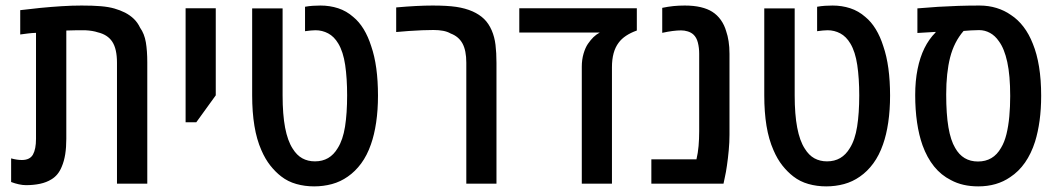

<svg xmlns="http://www.w3.org/2000/svg" viewBox="-20 -660 3808 690"><path d="M73.7 5.4Q61.5 5.4 47.9 2.4Q34.2 -0.5 20 -5.9V-90.8Q40.5 -85 58.6 -85Q87.4 -85 98.4 -104.5Q109.4 -124 109.4 -161.1V-542Q95.2 -541.5 81.1 -539.8Q66.9 -538.1 52.7 -536.1V-623.5Q87.4 -627.9 125.2 -631.6Q163.1 -635.3 200.9 -637.7Q238.8 -640.1 273.4 -640.1Q314.5 -640.1 342.5 -637.7Q370.6 -635.3 391.1 -629.4Q411.6 -623.5 429.2 -614.7Q447.8 -605 461.2 -592Q474.6 -579.1 483.4 -560.5Q499 -538.6 504.2 -507.8Q509.3 -477.1 509.3 -436V0H400.4V-434.6Q400.4 -484.4 383.5 -510Q366.7 -535.6 331.1 -543.9Q314 -549.8 286.1 -551.3Q273.9 -551.3 257.1 -551.3Q240.2 -551.3 218.3 -550.3V-161.1Q218.3 -130.9 214.4 -105.7Q210.4 -80.6 201.7 -60.5Q189.5 -30.3 165 -15.6Q147 -4.4 123.8 0.5Q100.6 5.4 73.7 5.4Z M647 -220.7V-630.4H755.4V-317.4L685.5 -220.7Z M1108.9 9.8Q1075.2 9.8 1044.9 1.2Q1014.6 -7.3 990.7 -25.9Q969.7 -42 951.4 -65.2Q933.1 -88.4 919.4 -120.1Q902.3 -158.7 894.3 -207.8Q886.2 -256.8 886.2 -317.4V-629.9H995.6V-317.4Q995.6 -248.5 1004.6 -201.2Q1013.7 -153.8 1031.7 -126Q1046.4 -102.1 1066.4 -91.1Q1086.4 -80.1 1111.8 -80.1Q1138.7 -80.1 1159.2 -92Q1179.7 -104 1193.8 -127.9Q1212.4 -157.2 1220 -205.1Q1227.5 -252.9 1227.5 -317.4Q1227.5 -378.4 1220.5 -426.3Q1213.4 -474.1 1195.8 -503.4Q1180.7 -528.8 1159.4 -540Q1138.2 -551.3 1113.8 -551.3Q1105 -551.3 1096.2 -550.3Q1087.4 -549.3 1076.2 -547.9V-635.7Q1089.8 -638.2 1104.5 -639.2Q1119.1 -640.1 1131.8 -640.1Q1165 -640.1 1195.1 -630.4Q1225.1 -620.6 1249.5 -599.1Q1270.5 -582 1286.9 -555.2Q1303.2 -528.3 1314 -494.1Q1326.2 -459 1332.3 -414.3Q1338.4 -369.6 1338.4 -316.4Q1338.4 -264.6 1331.8 -220Q1325.2 -175.3 1313 -141.1Q1299.3 -101.6 1278.1 -72.8Q1256.8 -43.9 1230 -25.4Q1203.6 -6.8 1172.9 1.5Q1142.1 9.8 1108.9 9.8Z M1655.8 0V-434.6Q1655.8 -478.5 1642.1 -503.7Q1628.4 -528.8 1599.6 -539.6Q1587.9 -546.4 1572.3 -549.3Q1556.6 -552.2 1537.6 -552.2Q1521 -552.2 1497.3 -551.3Q1473.6 -550.3 1448.7 -548.6Q1423.8 -546.9 1403.8 -544.9V-633.3Q1441.9 -636.7 1474.6 -638.4Q1507.3 -640.1 1534.7 -640.1Q1586.9 -640.1 1619.6 -635.3Q1652.3 -630.4 1678.2 -619.1Q1703.1 -607.9 1719.7 -591.8Q1736.3 -575.7 1747.1 -550.8Q1757.3 -527.3 1760.7 -499Q1764.2 -470.7 1764.2 -434.1V0Z M2070.8 0V-420.4Q2070.8 -445.3 2077.1 -467Q2083.5 -488.8 2092.8 -502.4Q2103 -517.1 2112.8 -526.6Q2122.6 -536.1 2135.3 -543H1846.2V-630.4H2268.6V-550.3Q2246.6 -542.5 2230 -531.5Q2213.4 -520.5 2203.1 -506.3Q2179.2 -474.6 2179.2 -418.5V0Z M2320.8 0V-87.4H2482.9Q2488.3 -109.9 2490.5 -135.3Q2492.7 -160.6 2492.7 -188.5V-466.8Q2492.7 -488.3 2488 -506.8Q2483.4 -525.4 2471.7 -536.1Q2463.4 -543.5 2451.7 -547.1Q2439.9 -550.8 2427.7 -550.8Q2414.1 -550.8 2397 -548.6Q2379.9 -546.4 2359.9 -542V-631.8Q2380.9 -636.2 2400.4 -638.2Q2419.9 -640.1 2440.9 -640.1Q2473.1 -640.1 2498 -634.3Q2522.9 -628.4 2539.6 -617.7Q2557.6 -606.4 2570.6 -588.1Q2583.5 -569.8 2589.8 -547.4Q2595.2 -532.2 2598.4 -511.7Q2601.6 -491.2 2601.6 -466.8V-175.8Q2601.6 -148.9 2598.9 -119.9Q2596.2 -90.8 2592.5 -65.4Q2588.9 -40 2585 -23.4L2580.1 0Z M2949.2 9.8Q2915.5 9.8 2885.3 1.2Q2855 -7.3 2831.1 -25.9Q2810.1 -42 2791.7 -65.2Q2773.4 -88.4 2759.8 -120.1Q2742.7 -158.7 2734.6 -207.8Q2726.6 -256.8 2726.6 -317.4V-629.9H2835.9V-317.4Q2835.9 -248.5 2845 -201.2Q2854 -153.8 2872.1 -126Q2886.7 -102.1 2906.7 -91.1Q2926.8 -80.1 2952.1 -80.1Q2979 -80.1 2999.5 -92Q3020 -104 3034.2 -127.9Q3052.7 -157.2 3060.3 -205.1Q3067.9 -252.9 3067.9 -317.4Q3067.9 -378.4 3060.8 -426.3Q3053.7 -474.1 3036.1 -503.4Q3021 -528.8 2999.8 -540Q2978.5 -551.3 2954.1 -551.3Q2945.3 -551.3 2936.5 -550.3Q2927.7 -549.3 2916.5 -547.9V-635.7Q2930.2 -638.2 2944.8 -639.2Q2959.5 -640.1 2972.2 -640.1Q3005.4 -640.1 3035.4 -630.4Q3065.4 -620.6 3089.8 -599.1Q3110.8 -582 3127.2 -555.2Q3143.6 -528.3 3154.3 -494.1Q3166.5 -459 3172.6 -414.3Q3178.7 -369.6 3178.7 -316.4Q3178.7 -264.6 3172.1 -220Q3165.5 -175.3 3153.3 -141.1Q3139.6 -101.6 3118.4 -72.8Q3097.2 -43.9 3070.3 -25.4Q3043.9 -6.8 3013.2 1.5Q2982.4 9.8 2949.2 9.8Z M3495.6 9.8Q3439 9.8 3397.5 -12.7Q3362.3 -30.3 3336.9 -61.8Q3311.5 -93.3 3295.4 -137.7Q3282.2 -174.8 3275.6 -220.5Q3269 -266.1 3269 -318.4Q3269 -369.6 3277.6 -411.9Q3286.1 -454.1 3302.2 -486.8Q3318.4 -519.5 3341.8 -543L3342.8 -545.4L3276.9 -541.5V-629.9Q3314.9 -633.3 3351.1 -635.5Q3387.2 -637.7 3424.1 -638.9Q3460.9 -640.1 3500.5 -640.1Q3532.7 -640.1 3561.3 -631.3Q3589.8 -622.6 3613.3 -606Q3638.2 -589.8 3658.2 -563.7Q3678.2 -537.6 3691.9 -502.4Q3706.5 -466.8 3714.1 -419.9Q3721.7 -373 3721.7 -315.9Q3721.7 -268.6 3716.1 -227.1Q3710.4 -185.5 3699.7 -150.9Q3686 -107.9 3663.6 -75.7Q3641.1 -43.5 3610.4 -23.4Q3562.5 9.8 3495.6 9.8ZM3494.6 -79.6Q3522 -79.6 3542.7 -91.8Q3563.5 -104 3577.6 -128.9Q3589.8 -148.9 3596.9 -177.7Q3604 -206.5 3607.2 -241.5Q3610.4 -276.4 3610.4 -314.9Q3610.4 -388.7 3599.9 -437Q3589.4 -485.4 3569.8 -511.7Q3556.2 -531.7 3537.8 -541.7Q3519.5 -551.8 3498.5 -551.8Q3482.4 -551.3 3469.5 -550.8Q3456.5 -550.3 3442.9 -548.8Q3408.7 -509.3 3394.5 -453.6Q3380.4 -397.9 3380.4 -320.8Q3380.4 -250 3388.4 -202.6Q3396.5 -155.3 3412.6 -128.4Q3426.3 -104 3446.8 -91.8Q3467.3 -79.6 3494.6 -79.6Z"/></svg>

Font: Open Sans SemiCondensed SemiBold
Style: Regular
Weight: 600
Width: 4
Designer: Monotype Design Team
Foundry: Monotype Imaging Inc.
Version: Version 3.000